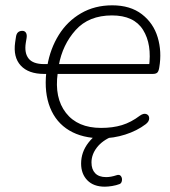

<svg xmlns="http://www.w3.org/2000/svg" viewBox="-20 -512 639 722"><path d="M154 -239 159 -234H146Q87 -234 58 -265.5Q29 -297 37 -353Q39 -363 40 -373Q43 -396 64 -396Q73 -396 77.5 -389Q82 -382 80 -369Q79 -360 77 -351Q71 -313 87.5 -292Q104 -271 146 -271H162L158 -265Q169 -329 201 -380.5Q233 -432 284.5 -462Q336 -492 402 -492Q470 -492 513.5 -458.5Q557 -425 573 -371.5Q589 -318 579 -259Q577 -245 572 -239.5Q567 -234 554 -234H193L197 -237Q184 -144 228 -87.5Q272 -31 360 -31Q404 -31 438.5 -41.5Q473 -52 506 -77Q520 -87 530.5 -83Q541 -79 541 -67Q541 -55 528 -45Q495 -20 451 -6Q407 8 362 8Q290 8 240.5 -21.5Q191 -51 168.5 -107Q146 -163 154 -239ZM401 -454Q314 -454 264.5 -399Q215 -344 201 -266L198 -271H559L540 -259Q552 -345 518 -399.5Q484 -454 401 -454ZM285 103Q285 60 312.5 24.5Q340 -11 386 -31L404 0Q365 16 344.5 42.5Q324 69 324 99Q324 125 338 139.5Q352 154 379 154Q397 154 418 147Q429 143 434.5 150Q440 157 438.5 167Q437 177 430 180Q417 185 401.5 187.5Q386 190 374 190Q332 190 308.5 166Q285 142 285 103Z"/></svg>

Font: SN Pro Thin
Style: Italic
Weight: 200
Italic angle: -9°
Designer: Tobias Whetton
Foundry: Supernotes
Version: Version 1.003;Glyphs 3.3 (3324)